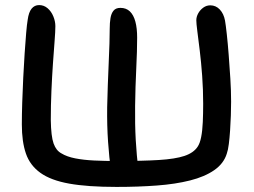

<svg xmlns="http://www.w3.org/2000/svg" viewBox="-20 -730 1000 756"><path d="M439 6Q325 6 252.5 -7Q180 -20 139 -49.5Q98 -79 82 -125.5Q66 -172 66 -240Q66 -278 67.5 -326Q69 -374 71.5 -424Q74 -474 77 -519.5Q80 -565 83 -600Q86 -635 89 -652Q93 -682 104.5 -696Q116 -710 134 -710Q153 -710 167.5 -697.5Q182 -685 190 -665.5Q198 -646 198 -627Q198 -607 195 -568.5Q192 -530 188.5 -480Q185 -430 182.5 -372.5Q180 -315 180 -257Q181 -193 191 -165Q201 -137 222 -126Q243 -113 276 -106.5Q309 -100 351 -98Q393 -96 440 -96Q541 -96 605.5 -100Q670 -104 706 -116Q742 -128 758 -152Q767 -165 772 -190Q777 -215 778.5 -249.5Q780 -284 780 -321Q780 -378 776 -432Q772 -486 766.5 -531Q761 -576 757 -607Q753 -638 753 -650Q753 -664 760.5 -677.5Q768 -691 780.5 -700Q793 -709 808 -709Q830 -709 845.5 -692.5Q861 -676 866 -649Q869 -632 873 -595.5Q877 -559 880.5 -513.5Q884 -468 887 -420.5Q890 -373 890 -330Q890 -305 889 -275.5Q888 -246 886 -216.5Q884 -187 881 -163Q878 -139 873 -125Q861 -86 823.5 -60Q786 -34 728.5 -19.5Q671 -5 597.5 0.5Q524 6 439 6ZM417 -59Q410 -107 405.5 -171.5Q401 -236 402 -309Q403 -350 404.5 -395Q406 -440 408 -482Q410 -524 411 -559Q412 -594 412 -617Q412 -640 415 -658.5Q418 -677 427 -688Q436 -699 454 -699Q477 -699 491.5 -685Q506 -671 513 -645Q520 -619 520 -582Q520 -531 516.5 -459.5Q513 -388 512 -313Q511 -242 514.5 -178.5Q518 -115 525 -66Z"/></svg>

Font: Shantell Sans Medium
Style: Regular
Weight: 500
Designer: Stephen Nixon, Anya Danilova, Shantell Martin
Foundry: Arrow Type
Version: Version 1.011;[c5ecc13dd]